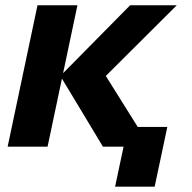

<svg xmlns="http://www.w3.org/2000/svg" viewBox="-20 -556 727 728"><path d="M416.4 151.8 464.4 -74.6H614.4L566.4 151.8ZM370.2 0 208.8 -268H381.2L549 0ZM9 0 122.2 -536H273.6L160.4 0ZM208.8 -268 473.4 -536H650.2L381.2 -268Z"/></svg>

Font: Geist
Style: Italic
Weight: 400
Italic angle: -12°
Designer: Basement.studio, Andrés Briganti, Mateo Zaragoza
Foundry: Basement.studio, Vercel, Andrés Briganti, Guido Ferreyra, Mateo Zaragoza
Version: Version 1.500